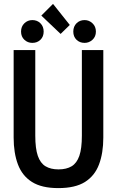

<svg xmlns="http://www.w3.org/2000/svg" viewBox="-20 -950 600 985"><path d="M279 15Q194 15 144 -16.5Q94 -48 72 -106.5Q50 -165 50 -244V-693H161V-254Q161 -188 174 -150.5Q187 -113 213.5 -97Q240 -81 280 -81Q321 -81 347.5 -97Q374 -113 387 -150.5Q400 -188 400 -254V-693H510V-244Q510 -165 488 -106.5Q466 -48 416 -16.5Q366 15 279 15ZM291 -776 192 -870 252 -930 338 -822ZM146 -730Q122 -730 105 -746Q88 -762 88 -788Q88 -814 105 -830.5Q122 -847 146 -847Q171 -847 187.5 -830.5Q204 -814 204 -788Q204 -762 187.5 -746Q171 -730 146 -730ZM414 -730Q389 -730 372.5 -746Q356 -762 356 -788Q356 -814 372.5 -830.5Q389 -847 414 -847Q437 -847 454.5 -830.5Q472 -814 472 -788Q472 -762 454.5 -746Q437 -730 414 -730Z"/></svg>

Font: Ubuntu Sans Mono Medium
Style: Regular
Weight: 500
Monospace: yes
Designer: Dalton Maag Ltd
Foundry: Dalton Maag Ltd
Version: Version 1.006